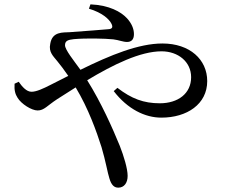

<svg xmlns="http://www.w3.org/2000/svg" viewBox="-20 -805 1040 883"><path d="M66 -429 47 -420C45 -390 50 -372 61 -355C78 -327 125 -297 153 -297C183 -297 197 -319 243 -349L328 -403C387 -305 424 -200 447 -128C466 -64 475 -9 483 15C492 46 505 58 524 58C551 58 567 36 567 4C567 -30 549 -88 531 -134C497 -217 446 -332 381 -436C501 -508 625 -569 723 -569C799 -569 859 -521 859 -450C859 -375 799 -330 715 -330C641 -330 585 -351 520 -401L503 -386C567 -303 647 -264 722 -264C840 -264 933 -326 933 -432C933 -531 853 -605 727 -605C618 -605 488 -552 350 -484C319 -527 279 -576 279 -597C279 -617 292 -622 320 -625C377 -630 463 -628 501 -624C526 -621 546 -612 564 -612C584 -612 596 -623 596 -648C596 -673 585 -698 564 -721C536 -751 483 -781 396 -785L389 -765C449 -747 482 -718 493 -695C500 -680 496 -673 482 -671C454 -668 378 -663 301 -657C269 -655 220 -661 211 -603C203 -565 225 -547 244 -523C258 -506 274 -485 294 -456L213 -415C178 -397 147 -383 125 -383C102 -383 82 -406 66 -429Z"/></svg>

Font: Noto Serif KR Medium
Style: Regular
Weight: 500
Designer: Ryoko NISHIZUKA 西塚涼子 (kana & ideographs); Frank Grießhammer (Latin, Greek & Cyrillic); Wenlong ZHANG 张文龙 (bopomofo); San
Foundry: Adobe
Version: Version 2.001;hotconv 1.1.0;makeotfexe 2.6.0